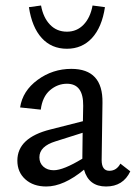

<svg xmlns="http://www.w3.org/2000/svg" viewBox="-20 -672 493 697"><path d="M223 -495Q167 -495 131.5 -534Q96 -573 85 -646L129 -652Q137 -608 161.5 -582.5Q186 -557 223 -557Q259 -557 283.5 -582.5Q308 -608 316 -652L361 -646Q350 -573 314 -534Q278 -495 223 -495ZM417 -78 453 -50Q427 5 365 5Q302 5 285 -56Q211 5 148 5Q101 5 72 -21Q43 -47 43 -89Q43 -172 163 -202L281 -232L282 -288Q283 -368 223 -368Q189 -368 161.5 -344.5Q134 -321 128 -274L53 -282Q62 -342 116.5 -382Q171 -422 239 -422Q354 -422 352 -299L349 -91Q349 -52 377 -52Q403 -52 417 -78ZM175 -54Q210 -54 279 -96V-104L280 -190L182 -159Q123 -141 123 -101Q123 -80 137.5 -67Q152 -54 175 -54Z"/></svg>

Font: EauTest Medium
Style: Regular
Weight: 500
Designer: Christian Thalmann (Catharsis Fonts)
Version: Version 0.001;PS 000.001;hotconv 1.0.88;makeotf.lib2.5.64775